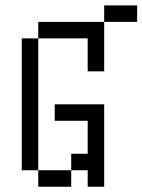

<svg xmlns="http://www.w3.org/2000/svg" viewBox="-20 -708 540 728"><path d="M500 -625H375V-687.5H500ZM62.5 -562.5H125V-62.5H62.5ZM125 -62.5H250V0H125ZM125 -625H375V-437.5H312.5V-562.5H125ZM187.5 -312.5H375V0H312.5V-62.5H250V-125H312.5V-250H187.5Z"/></svg>

Font: 寒蝉点阵体 16px
Style: Regular
Weight: 400
Designer: Designed by Warren2060
Foundry: ChillType
Version: Version 1.000